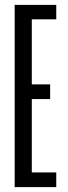

<svg xmlns="http://www.w3.org/2000/svg" viewBox="-20 -765 280 785"><path d="M40 0V-745H210V-686H110V-420H185V-360H110V-60H210V0Z"/></svg>

Font: Exetegue
Style: Regular
Weight: 400
Designer: Fábio Duarte Martins
Foundry: Fábio Duarte Martins
Version: Version 0.001